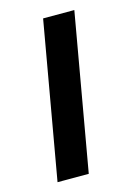

<svg xmlns="http://www.w3.org/2000/svg" viewBox="-85 -548 408 594"><g transform="rotate(-15 118.5 -250.5)"><path d="M25 0 113 -501H213L125 0Z"/></g></svg>

Font: DM Sans 17pt Medium
Style: Italic
Weight: 500
Italic angle: -10°
Version: Version 4.004;gftools[0.9.30]